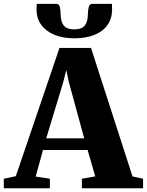

<svg xmlns="http://www.w3.org/2000/svg" viewBox="-56 -1000 780 1020"><path d="M28 -64 260 -745.5H427.5L648 -62.5L704 -50.5V0H379V-50.5L450 -63L409.5 -203H172.5L133.5 -62L209 -50.5V0H-35.5L-36 -50.5ZM391.5 -265 310 -562.5 296 -628 279.5 -562 189.5 -265ZM244 -979.5Q258.5 -979.5 262.2 -961.2Q266 -943 266 -925.5Q266 -886 282.2 -865Q298.5 -844 339 -844Q379 -844 395 -865Q411 -886 411 -925.5Q411 -943 415.2 -961.2Q419.5 -979.5 433 -979.5H538.5Q538.5 -972.5 539 -965.2Q539.5 -958 539.5 -950.5Q539.5 -902 515.2 -867.5Q491 -833 446 -814.8Q401 -796.5 338.5 -796.5Q278.5 -796.5 233.5 -815Q188.5 -833.5 163.2 -868Q138 -902.5 138 -950.5Q138 -958 138.5 -965.2Q139 -972.5 139.5 -979.5Z"/></svg>

Font: Merriweather 60pt Black
Style: Regular
Weight: 900
Version: Version 2.100